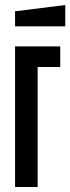

<svg xmlns="http://www.w3.org/2000/svg" viewBox="-20 -745 280 765"><path d="M40 0V-560H220V-478H130V0ZM40 -640V-700L240 -725V-640Z"/></svg>

Font: Tektur Condensed
Style: Regular
Weight: 400
Width: 3
Designer: Adam Jagosz
Foundry: Adam Jagosz
Version: Version 1.005;gftools[0.9.30]